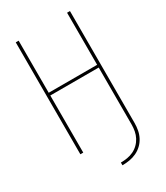

<svg xmlns="http://www.w3.org/2000/svg" viewBox="-221 -826 942 1092"><g transform="rotate(-30 250.0 -280.5)"><path d="M248 174V156Q270 156 291 152.5Q312 149 331 140Q350 131 365.5 116Q381 101 391 82Q401 63 405 42Q409 21 409 0V-375H91V0H72V-735H91V-393H409V-735H428V0Q428 24 423.5 47.5Q419 71 408 92Q397 113 379.5 129.5Q362 146 340.5 156Q319 166 295.5 170Q272 174 248 174Z"/></g></svg>

Font: Zed Mono Thin
Style: Regular
Weight: 100
Monospace: yes
Designer: Belleve Invis
Foundry: Belleve Invis
Version: Version 1.0.0; ttfautohint (v1.8.4)